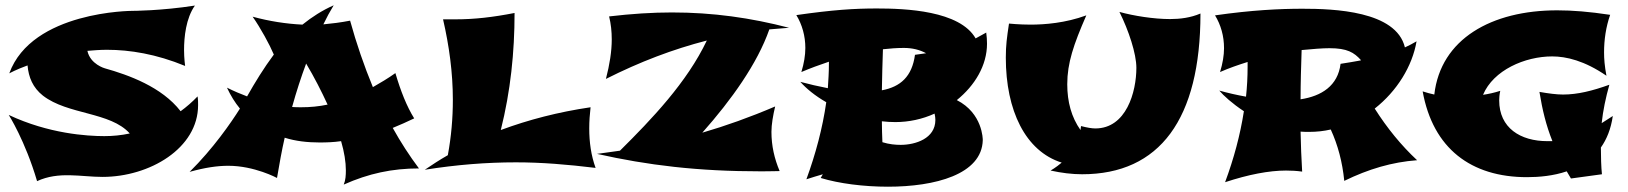

<svg xmlns="http://www.w3.org/2000/svg" viewBox="-20 -631 6146 725"><path d="M726 -267C706 -246 684 -227 662 -211C591 -303 465 -348 376 -373C376 -373 321 -388 310 -439C334 -441 358 -443 384 -443C470 -443 570 -427 679 -382C679 -382 675 -411 675 -442C675 -491 682 -562 716 -610C587 -590 480 -590 480 -590C480 -590 101 -590 15 -354C15 -354 40 -368 84 -384C88 -339 104 -300 142 -270C236 -197 397 -209 470 -127C438 -120 405 -117 374 -117C309 -117 164 -126 13 -197C13 -197 75 -100 120 53C202 15 286 37 367 37C545 37 728 -71 728 -234C728 -245 728 -256 726 -267Z M1544 -184C1516 -229 1493 -287 1473 -355C1445 -335 1416 -318 1388 -302C1355 -382 1326 -466 1302 -553C1266 -546 1233 -542 1201 -539C1213 -564 1226 -588 1240 -611C1197 -592 1158 -567 1122 -538C1060 -541 996 -551 934 -568C964 -525 998 -463 1014 -425C976 -374 943 -320 913 -267C889 -276 863 -287 837 -300C851 -270 867 -244 886 -221C852 -167 785 -70 696 18C753 2 800 -5 842 -5C941 -5 1026 41 1026 41C1035 -12 1044 -63 1055 -111C1096 -98 1141 -93 1187 -93C1213 -93 1241 -94 1268 -98C1280 -57 1286 -19 1286 12C1286 31 1285 49 1278 66C1372 24 1461 5 1562 5C1526 -43 1493 -94 1463 -148C1490 -159 1517 -171 1544 -184ZM1217 -236C1184 -229 1151 -226 1118 -226C1106 -226 1095 -226 1083 -227C1099 -285 1117 -340 1136 -391C1167 -339 1194 -286 1217 -236Z M2229 3C2212 -44 2205 -94 2205 -146C2205 -173 2207 -200 2210 -226C2088 -208 1976 -179 1871 -140C1908 -287 1923 -434 1923 -582C1841 -566 1772 -558 1700 -558H1653C1676 -458 1690 -357 1690 -254C1690 -185 1684 -115 1671 -45C1641 -28 1612 -9 1584 10C1704 -9 1817 -18 1928 -18C2025 -18 2122 -10 2229 3Z M2924 15C2904 -32 2893 -81 2893 -133C2893 -161 2899 -195 2907 -229C2811 -188 2721 -156 2632 -130C2742 -254 2840 -391 2885 -520L2958 -526H2960C2814 -564 2672 -584 2517 -584C2444 -584 2365 -579 2280 -569C2287 -541 2290 -512 2290 -482C2290 -437 2282 -387 2268 -333C2397 -398 2521 -445 2649 -478C2574 -320 2441 -181 2321 -62L2235 -50H2234C2426 -7 2613 16 2856 16C2895 16 2905 15 2924 15Z M3691 -102C3691 -105 3691 -203 3593 -253C3661 -308 3707 -384 3707 -466C3707 -479 3706 -494 3704 -508L3664 -486C3604 -591 3399 -599 3291 -599C3207 -599 3126 -594 2987 -574C3009 -538 3021 -495 3021 -450C3021 -422 3016 -392 3006 -359C3039 -373 3074 -386 3110 -398V-390C3110 -359 3108 -329 3106 -298C3070 -305 3035 -313 3002 -322C3024 -297 3058 -269 3100 -245C3086 -147 3060 -50 3025 46C3046 39 3067 33 3087 27L3079 41C3148 62 3241 74 3333 74C3510 74 3688 28 3691 -102ZM3361 -170C3412 -170 3463 -181 3509 -202C3511 -193 3512 -185 3512 -178C3512 -108 3437 -84 3381 -84C3361 -84 3338 -86 3312 -94C3311 -120 3310 -146 3310 -173C3327 -171 3344 -170 3361 -170ZM3393 -450C3425 -450 3453 -443 3477 -430L3435 -424C3424 -342 3380 -303 3310 -290C3311 -341 3312 -393 3314 -445C3341 -448 3367 -450 3393 -450Z M4513 -580C4476 -564 4436 -559 4398 -559C4337 -559 4261 -571 4207 -586C4242 -516 4271 -428 4271 -375C4271 -284 4233 -146 4116 -146C4103 -146 4085 -149 4062 -155L4060 -140C4026 -188 4010 -246 4010 -313C4010 -393 4034 -463 4082 -573C4003 -544 3925 -538 3871 -538C3829 -538 3790 -542 3790 -542C3782 -488 3778 -461 3778 -413C3778 -214 3852 -60 3989 -17C3967 2 3947 13 3947 13C3988 22 4028 27 4066 27C4359 27 4513 -181 4513 -580Z M5331 -26C5271 -82 5218 -147 5171 -221C5255 -287 5313 -381 5329 -475C5314 -466 5300 -459 5285 -452C5252 -590 5016 -598 4898 -598C4814 -598 4707 -593 4568 -573C4590 -537 4602 -495 4602 -449C4602 -422 4597 -392 4587 -359C4621 -374 4656 -386 4691 -397V-379C4691 -341 4689 -303 4685 -266C4651 -272 4616 -280 4584 -289C4600 -270 4633 -240 4677 -211C4663 -121 4639 -32 4606 57C4694 28 4772 13 4836 13C4855 13 4876 14 4897 17C4894 -33 4892 -84 4891 -134C4902 -133 4913 -133 4924 -133C4952 -133 4979 -136 5005 -142C5032 -83 5049 -19 5056 52C5148 7 5237 -19 5331 -26ZM5000 -449C5067 -449 5093 -433 5119 -404H5118C5118 -404 5118 -403 5119 -403C5093 -398 5067 -394 5042 -390C5032 -307 4970 -268 4891 -256C4891 -317 4893 -380 4895 -442C4937 -446 4974 -449 5000 -449Z M6070 -193 6028 -166C6033 -213 6043 -261 6057 -311C5993 -288 5937 -274 5882 -274C5858 -274 5827 -278 5793 -284C5804 -216 5818 -158 5842 -98H5823C5721 -98 5641 -148 5641 -252C5641 -261 5642 -274 5645 -288C5623 -281 5601 -276 5580 -273C5619 -366 5738 -418 5841 -418C5894 -418 5963 -402 6046 -345C6039 -382 6037 -409 6037 -433C6037 -481 6044 -529 6060 -575C5981 -587 5917 -592 5860 -592C5612 -592 5420 -484 5396 -274C5382 -277 5367 -281 5352 -286C5391 -70 5535 38 5746 38C5792 38 5846 33 5896 16L5912 43L6029 27C6026 0 6025 -42 6025 -74C6047 -105 6063 -144 6070 -193Z"/></svg>

Font: Shojumaru
Style: Regular
Weight: 400
Designer: Astigmatic (AOETI)
Foundry: Astigmatic (AOETI)
Version: Version 1.000